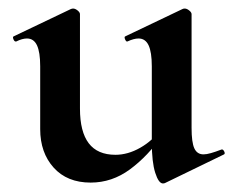

<svg xmlns="http://www.w3.org/2000/svg" viewBox="-20 -415 546 449"><path d="M192 12Q137 12 105.5 -23Q74 -58 74 -113V-260Q74 -293 66.5 -309Q59 -325 43 -325Q32 -325 18 -318Q14 -317 11.5 -323Q9 -329 12 -330L146 -394Q149 -395 151 -395Q156 -395 161.5 -390.5Q167 -386 167 -382V-161Q167 -107 187.5 -80Q208 -53 250 -53Q279 -53 308 -69.5Q337 -86 354 -111L360 -99Q326 -50 284 -19Q242 12 192 12ZM428 -382V-116Q428 -82 434.5 -68Q441 -54 456 -54Q463 -54 473.5 -57Q484 -60 497 -65Q501 -67 504 -61.5Q507 -56 504 -54L366 13Q364 14 361 14Q351 14 343 -11Q335 -36 335 -82V-260Q335 -293 327.5 -309Q320 -325 304 -325Q293 -325 278 -318Q275 -317 272.5 -323Q270 -329 273 -330L407 -394Q409 -395 412 -395Q417 -395 422.5 -390.5Q428 -386 428 -382Z"/></svg>

Font: Cormorant Infant Light
Style: Bold
Weight: 700
Version: Version 4.001